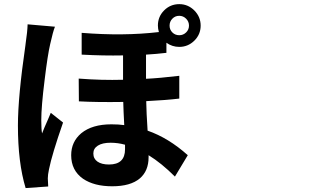

<svg xmlns="http://www.w3.org/2000/svg" viewBox="-20 -870 1540 947"><path d="M106.4 57.6Q68.4 -67.4 68.4 -251Q68.4 -392.6 105.5 -647.5Q106.4 -653.3 106.4 -655.3Q115.2 -713.9 116.2 -750L251 -738.3Q241.2 -713.9 227.5 -652.3Q214.8 -597.7 200.2 -476.6Q183.6 -344.7 183.6 -277.3Q183.6 -231.4 187.5 -211.9Q196.3 -235.4 216.8 -281.2Q226.6 -302.7 230.5 -313.5L291 -265.6Q236.3 -108.4 221.7 -35.2Q215.8 -7.8 215.8 9.8Q215.8 22.5 217.8 49.8ZM533.2 48.8Q444.3 48.8 389.6 11.7Q331.1 -29.3 331.1 -104.5Q331.1 -170.9 380.9 -212.9Q434.6 -256.8 529.3 -256.8Q565.4 -256.8 592.8 -252.9Q588.9 -325.2 587.9 -367.2Q459 -365.2 369.1 -370.1L368.2 -482.4Q481.4 -473.6 586.9 -476.6V-596.7Q490.2 -594.7 382.8 -600.6V-708Q588.9 -691.4 763.7 -711.9Q758.8 -728.5 758.8 -744.1Q758.8 -788.1 789.6 -818.8Q820.3 -849.6 864.3 -849.6Q907.2 -849.6 938.5 -818.4Q969.7 -787.1 969.7 -743.7Q969.7 -700.2 938.5 -669.4Q907.2 -638.7 864.3 -638.7Q829.1 -638.7 800.8 -659.2V-609.4Q751 -603.5 700.2 -600.6V-481.4Q765.6 -484.4 864.3 -496.1V-383.8Q799.8 -376 701.2 -371.1Q702.1 -314.5 708 -225.6Q811.5 -189.5 906.2 -104.5L842.8 1Q776.4 -65.4 712.9 -104.5V-94.7Q712.9 -27.3 669.9 9.8Q624 48.8 533.2 48.8ZM517.6 -58.6Q596.7 -58.6 596.7 -133.8V-156.2Q561.5 -166 525.4 -166Q485.4 -166 462.9 -151.9Q440.4 -137.7 440.4 -113.3Q440.4 -86.9 460.9 -72.8Q481.4 -58.6 517.6 -58.6ZM864.3 -696.3Q883.8 -696.3 897.9 -710Q912.1 -723.6 912.1 -743.7Q912.1 -763.7 897.9 -777.8Q883.8 -792 863.8 -792Q843.8 -792 830.1 -777.8Q816.4 -763.7 816.4 -743.7Q816.4 -723.6 830.1 -710Q843.8 -696.3 864.3 -696.3Z"/></svg>

Font: Bpmf GenYo Gothic B
Style: B
Weight: 700
Foundry: But Ko
Version: Version 1.320